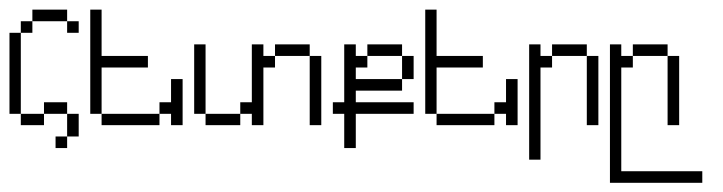

<svg xmlns="http://www.w3.org/2000/svg" viewBox="-20 -264 1526 405"><path d="M97.2 48.3V23.9H121.6V48.3ZM23.9 0V-23.9H72.8V0ZM121.6 23.9V-23.9H146V23.9ZM72.8 -23.9V-48.3H121.6V-23.9ZM0 -23.9V-194.8H23.9V-23.9ZM23.9 -194.8V-219.2H48.3V-194.8ZM121.6 -194.8V-219.2H146V-194.8ZM48.3 -219.2V-243.7H121.6V-219.2Z M194.3 0V-23.9H316.4V0ZM340.8 0V-23.9H316.4V-48.3H340.8V-97.2H365.2V0ZM170.4 -23.9V-243.7H194.3V-146H292V-121.6H194.3V-23.9Z M413.6 0V-23.9H486.8V0ZM633.3 0V-146H657.7V0ZM389.6 -23.9V-170.4H413.6V-23.9ZM511.2 0V-23.9H486.8V-48.3H511.2V-170.4H535.6V-146H560.1V-121.6H535.6V0ZM560.1 -146V-170.4H633.3V-146Z M828.1 -97.2V-146H852.5V-97.2ZM706.1 48.3V-23.9H682.1V-48.3H706.1V-170.4H730.5V-146H754.9V-121.6H730.5V-97.2H828.1V-72.8H730.5V-48.3H852.5V-23.9H730.5V48.3ZM754.9 -146V-170.4H828.1V-146Z M900.9 0V-23.9H1022.9V0ZM1047.4 0V-23.9H1022.9V-48.3H1047.4V-97.2H1071.8V0ZM877 -23.9V-243.7H900.9V-146H998.5V-121.6H900.9V-23.9Z M1217.8 0V-146H1242.2V0ZM1096.2 72.8V-170.4H1120.1V-146H1144.5V-121.6H1120.1V72.8ZM1144.5 -146V-170.4H1217.8V-146Z M1388.2 0V-146H1412.6V0ZM1266.6 121.6V-170.4H1290.5V-146H1314.9V-121.6H1290.5V97.2H1461.4V121.6ZM1314.9 -146V-170.4H1388.2V-146Z"/></svg>

Font: FS Mondwest Regular
Style: Regular
Weight: 400
Designer: NZWStudios2024
Foundry: https://fontstruct.com
Version: Version 1.0